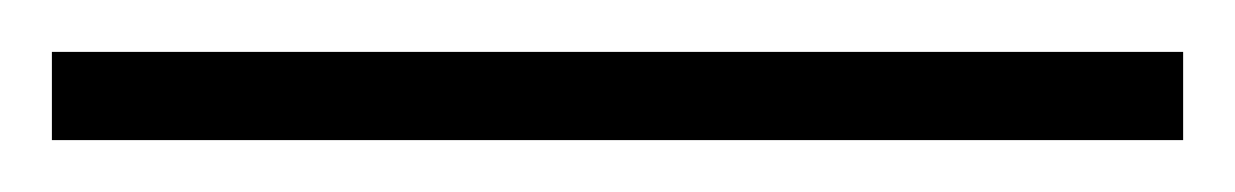

<svg xmlns="http://www.w3.org/2000/svg" viewBox="-24 -814 476 74"><path d="M432 -760V-794H-4V-760Z"/></svg>

Font: Noto Sans Hebrew Condensed ExtraLight
Style: Regular
Weight: 200
Width: 3
Designer: Monotype Design Team
Foundry: Monotype Imaging Inc.
Version: Version 2.004